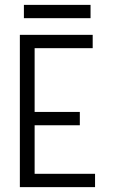

<svg xmlns="http://www.w3.org/2000/svg" viewBox="-20 -768 478 788"><path d="M61.5 -625H360.4V-570.3H122.1V-308.6H307.6V-253.9H122.1V-54.7H370.1V0H61.5ZM78.1 -693.4V-748H351.6V-693.4Z"/></svg>

Font: Sudo Light
Style: Regular
Weight: 300
Monospace: yes
Designer: Jens Kutilek
Foundry: Jens Kutilek
Version: Version 0.040